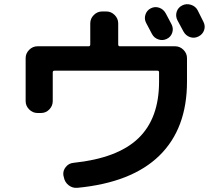

<svg xmlns="http://www.w3.org/2000/svg" viewBox="-20 -852 1040 921"><path d="M160 -310Q137 -310 120 -327Q103 -344 103 -367V-573Q103 -596 120 -613Q137 -630 160 -630H405Q413 -630 413 -639V-740Q413 -763 430 -780Q447 -797 470 -797H490Q513 -797 530 -780Q547 -763 547 -740V-639Q547 -630 555 -630H820Q843 -630 860 -613Q877 -596 877 -573V-460Q877 -235 744.5 -105.5Q612 24 351 49Q327 51 308.5 36Q290 21 286 -3L284 -11Q281 -33 295.5 -51Q310 -69 333 -71Q544 -93 643.5 -188.5Q743 -284 743 -460V-505Q743 -513 735 -513H242Q233 -513 233 -505V-367Q233 -344 216.5 -327Q200 -310 177 -310ZM703 -812Q723 -822 743.5 -815Q764 -808 775 -788Q780 -779 789 -761.5Q798 -744 803 -735Q813 -715 806 -694.5Q799 -674 779 -665Q760 -656 739.5 -663Q719 -670 709 -689Q704 -698 695 -715.5Q686 -733 681 -742Q671 -761 677.5 -781.5Q684 -802 703 -812ZM928 -803Q933 -793 942.5 -774Q952 -755 956 -747Q966 -727 959 -707Q952 -687 932 -677Q912 -667 891.5 -674Q871 -681 860 -701Q851 -719 831 -755Q821 -775 827.5 -795.5Q834 -816 854 -826Q874 -836 896 -829Q918 -822 928 -803Z"/></svg>

Font: Rounded Mplus 1c Bold
Style: Bold
Weight: 700
Version: Version 1.059.20150529